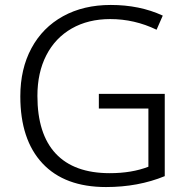

<svg xmlns="http://www.w3.org/2000/svg" viewBox="-20 -745 763 775"><path d="M62 -356Q62 -467 107 -550.5Q152 -634 234.5 -679.5Q317 -725 427 -725Q544 -725 637 -682L612 -625Q523 -668 425 -668Q336 -668 269.5 -630Q203 -592 167 -522Q131 -452 131 -358Q131 -204 205 -125Q279 -46 423 -46Q512 -46 579 -72V-307H379V-366H645V-34Q538 10 408 10Q241 10 151.5 -85.5Q62 -181 62 -356Z"/></svg>

Font: OpenSansMMV
Style: Light
Weight: 300
Foundry: Ascender Corporation
Version: Version 4.001